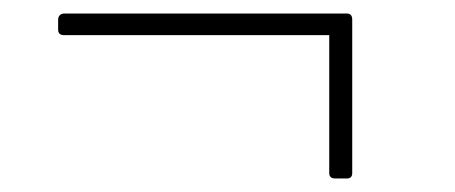

<svg xmlns="http://www.w3.org/2000/svg" viewBox="-20 -420 673 284"><path d="M66 -376V-391Q66 -395 68.5 -397.5Q71 -400 75 -400H493Q501 -400 501 -391V-164Q501 -156 493 -156H476Q467 -156 467 -164V-368H75Q66 -368 66 -376Z"/></svg>

Font: LINE Seed JP_TTF Thin
Style: Regular
Weight: 250
Designer: LY Corporation & Fontrix & Fontworks
Version: Version 1.008